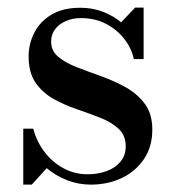

<svg xmlns="http://www.w3.org/2000/svg" viewBox="-20 -490 482 520"><path d="M43 10V-141.5H70Q79.5 -106 101 -78Q122.5 -50 152.5 -34Q182.5 -18 217.5 -18Q245 -18 268.5 -26.5Q292 -35 306.2 -52Q320.5 -69 320.5 -93.5Q320.5 -123.5 301.2 -141.2Q282 -159 252.2 -170.8Q222.5 -182.5 188.8 -194Q155 -205.5 125.2 -222Q95.5 -238.5 76.5 -265.8Q57.5 -293 57.5 -337Q57.5 -371 72.8 -401.2Q88 -431.5 119.2 -450.2Q150.5 -469 197.5 -469Q230.5 -469 258.5 -458.2Q286.5 -447.5 308 -429.5L346 -469.5H369V-330H342.5Q336.5 -358.5 317.2 -383.8Q298 -409 268 -425Q238 -441 198.5 -441Q177 -441 158.8 -433.2Q140.5 -425.5 129.5 -411.2Q118.5 -397 118.5 -377.5Q118.5 -352 138.2 -335.8Q158 -319.5 189.2 -307.5Q220.5 -295.5 255.5 -283Q290.5 -270.5 321.8 -252.8Q353 -235 372.8 -208Q392.5 -181 392.5 -139Q392.5 -92.5 369.8 -59Q347 -25.5 309.5 -7.8Q272 10 226 10Q192 10 161.5 -2Q131 -14 106.5 -34.5L66 10Z"/></svg>

Font: Bodoni Moda SC 9pt Medium
Style: Regular
Weight: 500
Designer: Owen Earl
Foundry: indestructible type
Version: Version 2.005